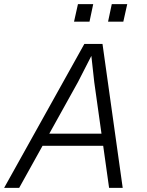

<svg xmlns="http://www.w3.org/2000/svg" viewBox="-41 -911 711 931"><path d="M121 -204 133 -263H510L498 -204ZM368 -698H456L554 0H488L416 -513L402 -640L337 -513L52 0H-21ZM483 -806 501 -891H576L557 -806ZM318 -806 337 -891H411L393 -806Z"/></svg>

Font: Azeret Mono Thin ExtraLight
Style: Italic
Weight: 250
Italic angle: -12°
Version: Version 1.002